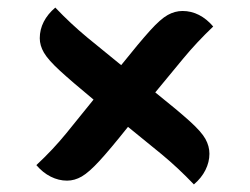

<svg xmlns="http://www.w3.org/2000/svg" viewBox="-20 -608 660 507"><path d="M492 -121Q450 -165 407 -200.5Q364 -236 318 -273Q271 -214 243 -183.5Q215 -153 196 -142Q177 -131 157 -131Q135 -131 114 -141.5Q93 -152 76 -172Q120 -213 155 -256Q190 -299 227 -345Q169 -393 138 -421.5Q107 -450 96 -469Q85 -488 85 -507Q85 -530 95.5 -550.5Q106 -571 126 -588Q167 -545 210.5 -509Q254 -473 300 -436Q348 -496 376 -527Q404 -558 423 -568.5Q442 -579 462 -579Q485 -579 505.5 -568.5Q526 -558 543 -538Q499 -496 463.5 -453Q428 -410 390 -364Q450 -316 481 -288Q512 -260 522.5 -241Q533 -222 533 -202Q533 -180 522.5 -159Q512 -138 492 -121Z"/></svg>

Font: Merienda
Style: Bold
Weight: 700
Designer: Eduardo Rodriguez Tunni
Foundry: Eduardo Rodriguez Tunni
Version: Version 2.001